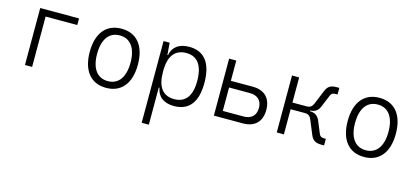

<svg xmlns="http://www.w3.org/2000/svg" viewBox="-62 -994 3640 1685"><g transform="rotate(15 1758.0 -151.0)"><path d="M141.1 0H206.1V-457.5H493.7V-517.6H141.1Z M878.9 9.8C1017.1 9.8 1097.7 -87.9 1097.7 -258.8C1097.7 -429.7 1017.1 -527.3 878.9 -527.3C740.7 -527.3 660.2 -429.7 660.2 -258.8C660.2 -87.9 740.7 9.8 878.9 9.8ZM878.9 -51.3C782.2 -51.3 727.1 -126.5 727.1 -258.8C727.1 -391.1 782.2 -466.3 878.9 -466.3C975.6 -466.3 1030.8 -391.1 1030.8 -258.8C1030.8 -126.5 975.6 -51.3 878.9 -51.3Z M1261.7 224.6H1326.7V-112.8H1333C1346.2 -36.6 1399.9 9.8 1496.6 9.8C1632.3 9.8 1703.1 -80.6 1703.1 -253.9C1703.1 -433.6 1631.8 -527.3 1494.6 -527.3C1402.3 -527.3 1344.7 -485.8 1331.1 -408.7H1325.7L1316.9 -517.6H1261.7ZM1326.7 -251V-266.1C1326.7 -398.9 1380.4 -468.3 1482.9 -468.3C1585 -468.3 1637.7 -395 1637.7 -253.9C1637.7 -119.6 1584.5 -49.3 1482.4 -49.3C1379.9 -49.3 1326.7 -118.7 1326.7 -251Z M1857.4 0H2121.1C2228 0 2289.1 -60.5 2289.1 -166.5C2289.1 -272.9 2228 -333.5 2121.1 -333.5H1922.4V-517.6H1857.4ZM1922.4 -60.1V-272.9H2110.8C2181.6 -272.9 2222.2 -234.4 2222.2 -166.5C2222.2 -99.1 2181.6 -60.1 2110.8 -60.1Z M2428.7 0H2493.7V-228.5H2622.6C2654.8 -228.5 2671.9 -214.8 2683.6 -185.5L2735.4 -59.6C2754.4 -13.2 2782.7 2.4 2835.9 2.4H2859.4V-57.6H2841.8C2819.3 -57.6 2806.2 -64.9 2798.3 -84L2751.5 -196.8C2734.9 -235.8 2705.6 -255.4 2662.6 -255.4H2662.1V-262.2C2704.1 -262.7 2731.9 -282.2 2748 -320.8L2794.9 -433.6C2803.2 -452.6 2816.4 -460 2838.4 -460H2857.9V-520H2834.5C2780.8 -520 2754.4 -504.4 2735.4 -458L2683.6 -332C2671.9 -302.7 2654.8 -289.1 2622.6 -289.1H2493.7V-517.6H2428.7Z M3222.7 9.8C3360.8 9.8 3441.4 -87.9 3441.4 -258.8C3441.4 -429.7 3360.8 -527.3 3222.7 -527.3C3084.5 -527.3 3003.9 -429.7 3003.9 -258.8C3003.9 -87.9 3084.5 9.8 3222.7 9.8ZM3222.7 -51.3C3126 -51.3 3070.8 -126.5 3070.8 -258.8C3070.8 -391.1 3126 -466.3 3222.7 -466.3C3319.3 -466.3 3374.5 -391.1 3374.5 -258.8C3374.5 -126.5 3319.3 -51.3 3222.7 -51.3Z"/></g></svg>

Font: Cascadia Code Light
Style: Regular
Weight: 300
Monospace: yes
Designer: Aaron Bell
Foundry: Saja Typeworks
Version: Version 2404.023